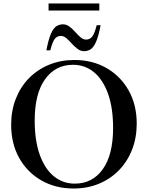

<svg xmlns="http://www.w3.org/2000/svg" viewBox="-20 -1070 848 1101"><path d="M407 -726Q510.5 -726 591.2 -679.5Q672 -633 718 -550.8Q764 -468.5 764 -361.5Q764 -279.5 737.2 -211.5Q710.5 -143.5 661.8 -93.5Q613 -43.5 546.8 -16.2Q480.5 11 402 11Q298 11 217 -35.5Q136 -82 90 -164.2Q44 -246.5 44 -354.5Q44 -436 70.8 -504Q97.5 -572 146.2 -621.8Q195 -671.5 261.5 -698.8Q328 -726 407 -726ZM409 -17Q510 -17 569.2 -99.5Q628.5 -182 628.5 -336Q628.5 -451.5 599.5 -532.5Q570.5 -613.5 518.8 -656Q467 -698.5 398.5 -698.5Q298 -698.5 238.5 -615.8Q179 -533 179 -379Q179 -263.5 208 -182.5Q237 -101.5 288.8 -59.2Q340.5 -17 409 -17ZM557 -925.5Q545 -862.5 531 -830.5Q517 -798.5 500 -787.5Q483 -776.5 462.5 -776.5Q442 -776.5 424.5 -789.8Q407 -803 391.5 -820.2Q376 -837.5 360.8 -850.8Q345.5 -864 329.5 -864Q307.5 -864 294.2 -847.2Q281 -830.5 268.5 -781.5H246Q258 -844.5 272 -876.5Q286 -908.5 303.2 -919.5Q320.5 -930.5 341.5 -930.5Q361.5 -930.5 378.8 -917.2Q396 -904 411.2 -886.8Q426.5 -869.5 441.8 -856.2Q457 -843 473.5 -843Q495 -843 508.5 -859.8Q522 -876.5 534.5 -925.5ZM258.5 -1009.5V-1050H549.5V-1009.5Z"/></svg>

Font: Newsreader 72pt Medium
Style: Regular
Weight: 500
Designer: Hugues Gentile
Foundry: Production Type
Version: Version 1.003; ttfautohint (v1.8.3)